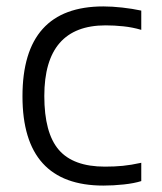

<svg xmlns="http://www.w3.org/2000/svg" viewBox="-20 -569 504 598"><path d="M302 9Q50 9 50 -269Q50 -549 302 -549Q329 -549 360.5 -545.5Q392 -542 420 -536V-476Q393 -484 364.5 -487Q336 -490 309 -490Q118 -490 118 -270Q118 -155 163 -102.5Q208 -50 307 -50Q337 -50 362.5 -52.5Q388 -55 420 -62V-5Q398 2 365.5 5.5Q333 9 302 9Z"/></svg>

Font: Plata Sans Light
Style: Regular
Weight: 300
Designer: Pablo Impallari, Andres Torresi, & Cristiano Sobral
Foundry: Pablo Impallari, Andres Torresi, & Cristiano Sobral
Version: Version 1.00;December 28, 2019;FontCreator 12.0.0.2547 64-bi